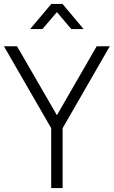

<svg xmlns="http://www.w3.org/2000/svg" viewBox="-20 -955 578 975"><path d="M297.5 -935H240.5L133 -807.5H195.5L269 -893.5L342 -807.5H404.5ZM298 0V-304L537.5 -720H471L269 -370L66.5 -720H0L240 -304V0Z"/></svg>

Font: Hauora Light
Style: Regular
Weight: 300
Designer: Wayne Shih
Foundry: WCYS
Version: Version 1.001;hotconv 1.0.109;makeotfexe 2.5.65596